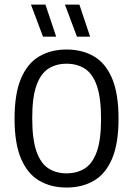

<svg xmlns="http://www.w3.org/2000/svg" viewBox="-20 -821 588 848"><path d="M273.9 7.3Q205 7.3 153.3 -23Q101.6 -53.2 73 -120.1Q44.3 -187 44.3 -297Q44.3 -407.5 73 -474.6Q101.6 -541.8 153.3 -572Q205 -602.3 273.9 -602.3Q343.2 -602.3 394.9 -572Q446.6 -541.8 475.1 -474.6Q503.5 -407.5 503.5 -297Q503.5 -187 475.1 -120.1Q446.6 -53.2 394.9 -23Q343.2 7.3 273.9 7.3ZM273.9 -55.4Q320.6 -55.4 354.9 -77.4Q389.2 -99.4 407.8 -151.7Q426.3 -204.1 426.3 -295.5Q426.3 -388.9 407.8 -442.2Q389.2 -495.5 354.9 -517.6Q320.6 -539.6 273.9 -539.6Q227.6 -539.6 193.5 -517.6Q159.4 -495.6 140.9 -443.3Q122.3 -390.9 122.3 -299.5Q122.3 -206.1 140.9 -152.9Q159.4 -99.6 193.5 -77.5Q227.6 -55.4 273.9 -55.4ZM319.8 -659.1 266.7 -800.8H330.6L378 -659.1ZM169.9 -659.1 116.7 -800.8H180.7L228.1 -659.1Z"/></svg>

Font: Encode Sans SC Condensed Thin
Style: Regular
Weight: 100
Width: 3
Designer: Multiple Designers
Foundry: Impallari Type
Version: Version 3.002